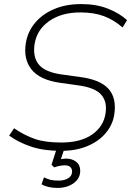

<svg xmlns="http://www.w3.org/2000/svg" viewBox="-20 -733 644 943"><path d="M280 8Q194 8 131 -13.5Q68 -35 25 -67L49 -103Q99 -69 150 -51Q201 -33 280 -33Q376 -33 432 -72Q488 -111 498 -174Q508 -233 477 -268Q446 -303 363 -314L277 -326Q176 -340 135 -391.5Q94 -443 107 -522Q116 -577 151.5 -620Q187 -663 245 -688Q303 -713 379 -713Q453 -713 510 -690.5Q567 -668 604 -634L582 -598Q540 -635 491 -653.5Q442 -672 375 -672Q282 -672 221.5 -629.5Q161 -587 150 -517Q140 -453 171 -415.5Q202 -378 285 -367L372 -355Q473 -342 513.5 -296Q554 -250 541 -169Q533 -119 498.5 -78.5Q464 -38 408 -15Q352 8 280 8ZM261 190Q238 190 217.5 185Q197 180 184 172L196 138Q214 147 229 150.5Q244 154 268 154Q296 154 315 142.5Q334 131 334 109Q334 95 325 87Q316 79 299 79Q288 79 276 81Q264 83 246 89L233 76L264 -20H302L277 55L259 53Q272 50 283.5 48Q295 46 305 46Q334 46 354 61.5Q374 77 374 106Q374 143 342 166.5Q310 190 261 190Z"/></svg>

Font: Mulish ExtraLight ExtraLight
Style: Italic
Weight: 250
Italic angle: -9°
Version: Version 3.603